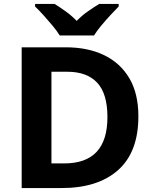

<svg xmlns="http://www.w3.org/2000/svg" viewBox="-20 -954 780 974"><path d="M682 -364Q682 -183 579.5 -91.5Q477 0 292 0H90V-714H314Q426 -714 508.5 -674Q591 -634 636.5 -556.5Q682 -479 682 -364ZM525 -360Q525 -479 473 -534.5Q421 -590 322 -590H241V-125H306Q525 -125 525 -360ZM283 -774Q269 -797 246.5 -824Q224 -851 200.5 -877Q177 -903 158 -921V-934H257Q283 -918 313 -896.5Q343 -875 369 -848Q395 -875 426 -896.5Q457 -918 483 -934H582V-921Q564 -903 540 -877Q516 -851 493.5 -824Q471 -797 457 -774Z"/></svg>

Font: Noto Sans Bassa Vah
Style: Regular
Weight: 400
Designer: Monotype Design Team
Foundry: Monotype Imaging Inc.
Version: Version 2.002